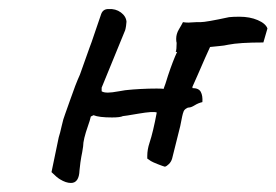

<svg xmlns="http://www.w3.org/2000/svg" viewBox="-20 -410 612 425"><path d="M572 -347 563 -316Q510 -316 485 -311Q477 -309 465 -308Q453 -307 445 -306Q437 -289 418 -245L406 -218V-215Q420 -215 424.5 -206.5Q429 -198 428 -184Q419 -182 411 -177Q403 -172 398 -172Q395 -172 391 -169Q387 -166 386 -162Q384 -158 379 -131L361 -59Q359 -52 354 -47Q349 -42 345 -41Q341 -42 329.5 -46.5Q318 -51 314 -53.5Q310 -56 306 -59V-65Q306 -79 311 -94Q319 -118 327 -161Q319 -164 287 -158.5Q255 -153 252 -153Q246 -150 228 -150Q199 -150 187 -155L181 -152Q179 -143 175 -132Q164 -101 164 -86Q162 -72 160 -63Q158 -53 156 -33Q155 -5 137 -5Q126 -5 113 -13Q106 -17 94 -29L110 -106Q113 -115 116.5 -131Q120 -147 124 -157L135 -188Q147 -223 157 -245Q157 -245 178 -304Q181 -311 191.5 -342.5Q202 -374 204 -379Q208 -390 220 -390Q236 -391 247.5 -382.5Q259 -374 260 -362Q260 -359 259 -352.5Q258 -346 257 -343L205 -216V-208Q209 -205 219 -205Q227 -205 243.5 -208Q260 -211 264 -211Q273 -212 291 -213Q309 -214 327 -214Q341 -214 342 -213Q346 -223 352 -243Q363 -276 372 -295H369Q371 -300 371 -315Q370 -318 370 -324Q370 -335 376 -345Q382 -355 385 -361Q390 -360 397 -360L415 -361H417H424Q436 -361 487 -372Q496 -373 510 -373Q533 -373 550.5 -365.5Q568 -358 572 -347Z"/></svg>

Font: Caveat
Style: Regular
Weight: 400
Designer: Pablo Impallari
Foundry: Pablo Impallari
Version: Version 1.500; ttfautohint (v1.6)